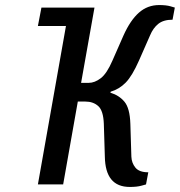

<svg xmlns="http://www.w3.org/2000/svg" viewBox="-20 -730 712 760"><path d="M494 10Q445 10 420.5 -20Q396 -50 395 -110L391 -240Q389 -292 369 -310Q349 -328 318 -328H288L230 0H130L254 -700H354L301 -402H331Q355 -402 379 -420.5Q403 -439 425 -490L469 -590Q496 -650 530 -680Q564 -710 610 -710Q638 -710 655 -705Q672 -700 672 -700L663 -652Q627 -652 606.5 -635.5Q586 -619 574 -590L530 -490Q503 -429 477.5 -403Q452 -377 418 -367L417 -363Q451 -353 472.5 -327.5Q494 -302 496 -240L500 -110Q501 -85 516 -66.5Q531 -48 567 -48L558 0Q558 0 540 5Q522 10 494 10ZM130 -627 144 -700H354L240 -627Z"/></svg>

Font: Cuprum Medium
Style: Italic
Weight: 500
Italic angle: -10°
Version: Version 3.000